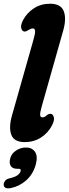

<svg xmlns="http://www.w3.org/2000/svg" viewBox="-39 -752 369 1029"><path d="M300 -589 185 -183Q175 -148 176.2 -135.5Q177.5 -123 188 -123Q200 -123 212.5 -135Q222.5 -142.5 231.5 -142Q244 -141.5 249.2 -125Q254.5 -108.5 239.5 -79.5Q219 -40 181 -15.2Q143 9.5 93 9.5Q36 9.5 21.5 -30Q7 -69.5 25.5 -134L140.5 -539.5Q150.5 -574.5 149 -587Q147.5 -599.5 137 -599.5Q127 -599.5 113.5 -591Q100 -582 92.5 -583Q80 -583.5 75 -599.8Q70 -616 85 -645Q105.5 -683.5 143.2 -707.8Q181 -732 229 -732Q287 -732 302.5 -692.5Q318 -653 300 -589ZM52 152.5Q28 152.5 18.5 137Q9 121.5 16 96Q23 70.5 47.5 54.5Q72 38.5 100 38.5Q132.5 38.5 148.5 61.5Q164.5 84.5 153 129Q138.5 181.5 102 214Q65.5 246.5 19 256Q-3 260 -11.8 253.2Q-20.5 246.5 -19 234.5Q-18 224.5 -10.5 215.8Q-3 207 13 203.5Q43.5 196.5 56.2 186Q69 175.5 71.5 165Q75 152.5 60.5 152.5Z"/></svg>

Font: Fraunces 144pt S100
Style: Bold Italic
Weight: 700
Italic angle: -16°
Version: Version 1.000; ttfautohint (v1.8.3)